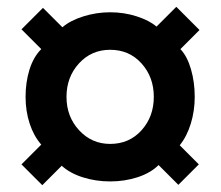

<svg xmlns="http://www.w3.org/2000/svg" viewBox="-20 -623 647 563"><path d="M161 -137 104 -80 43 -141 101 -199Q79 -224 67 -260.5Q55 -297 55 -339Q55 -382 66.5 -419Q78 -456 101 -479L43 -537L106 -600L163 -543Q186 -563 224.5 -575Q263 -587 303 -587Q344 -587 381 -575Q418 -563 439 -545L497 -603L565 -535L509 -479Q529 -458 540 -420Q551 -382 551 -339Q551 -298 539.5 -260.5Q528 -223 507 -197L563 -141L503 -81L445 -139Q422 -116 384 -103.5Q346 -91 303 -91Q261 -91 223 -103Q185 -115 161 -137ZM431 -339Q431 -397 395 -437Q359 -477 303 -477Q248 -477 211.5 -437Q175 -397 175 -339Q175 -281 212 -241Q249 -201 303 -201Q359 -201 395 -241Q431 -281 431 -339Z"/></svg>

Font: Chivo Black
Style: Regular
Weight: 900
Designer: Hector Gatti
Foundry: Omnibus-Type
Version: Version 1.007